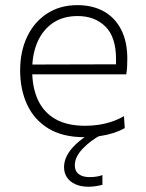

<svg xmlns="http://www.w3.org/2000/svg" viewBox="-20 -525 568 748"><path d="M309.5 9.5Q224.5 9.5 169 -24.2Q113.5 -58 86 -116.8Q58.5 -175.5 58.5 -251Q58.5 -325 86 -382.5Q113.5 -440 163.8 -472.5Q214 -505 281.5 -505Q341 -505 384.8 -480.5Q428.5 -456 452.2 -409.2Q476 -362.5 476 -296.5Q476 -279 475.2 -264.5Q474.5 -250 472 -235.5L431 -265.5Q432 -273.5 432 -281Q432 -288.5 432 -295.5Q432 -380.5 390.8 -421.5Q349.5 -462.5 282.5 -462.5Q226 -462.5 186.5 -435.8Q147 -409 126.2 -361.8Q105.5 -314.5 105.5 -254V-249Q105.5 -183.5 128 -135.2Q150.5 -87 196 -61Q241.5 -35 312 -35Q337.5 -35 363.5 -38.8Q389.5 -42.5 414.5 -50.8Q439.5 -59 463 -72.5L466 -26Q447 -15 422.2 -7Q397.5 1 368.8 5.2Q340 9.5 309.5 9.5ZM80 -235.5V-273.5L441 -274.5L472 -266.5V-235.5ZM325 202.5Q295.5 202.5 274.2 193Q253 183.5 241.2 166.5Q229.5 149.5 229.5 126Q229.5 103 241 80.8Q252.5 58.5 276.2 36.2Q300 14 337 -8V-19.5L361.5 -21L375 0Q333 22 302.2 54.2Q271.5 86.5 271.5 118.5Q271.5 142 287 153.5Q302.5 165 328.5 165Q346 165 358.8 162.5Q371.5 160 379 157V195Q368 198 353.5 200.2Q339 202.5 325 202.5Z"/></svg>

Font: Commissioner Thin ExtraLight
Style: Regular
Weight: 250
Version: Version 1.000